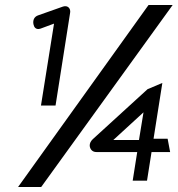

<svg xmlns="http://www.w3.org/2000/svg" viewBox="-20 -672 707 764"><path d="M113 -576C115 -565 122 -552 141 -558L195 -578L143 -252H201L259 -621C262 -637 251 -652 231 -646L132 -611C117 -606 110 -593 113 -576ZM52 72H144L667 -652H571ZM349 -118C332 -102 335 -83 346 -73C351 -69 356 -67 364 -67H526L508 47H565L583 -67H657L647 -120H591L626 -342L567 -317ZM431 -115 551 -225 533 -115Z"/></svg>

Font: Charger Pro
Style: BdNarObl
Weight: 700
Designer: Jasper
Foundry: Cannot Into Space Fonts
Version: Version 1.09